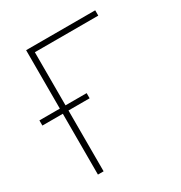

<svg xmlns="http://www.w3.org/2000/svg" viewBox="-188 -826 890 945"><g transform="rotate(-30 257.0 -353.5)"><path d="M488.3 -676.8H127.9V-375H248V-345.7H127.9V0H95.7V-345.7H-20.5V-375H95.7V-707H488.3Z"/></g></svg>

Font: Pretendard GOV Thin
Style: Regular
Weight: 100
Designer: Base glyphs from Inter by Rasmus Andersson; Hangeul glyphs from Noto Sans CJK(Source Han Sans) by Jang Soo-young and Kan
Foundry: Kil Hyung-jin
Version: Version 1.309